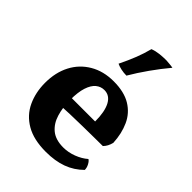

<svg xmlns="http://www.w3.org/2000/svg" viewBox="-211 -822 933 933"><g transform="rotate(45 255.5 -355.5)"><path d="M275 9Q191 9 138 -22Q85 -53 60 -106.5Q35 -160 35 -226Q35 -297 63 -351Q91 -405 143.5 -436Q196 -467 266 -467Q338 -467 383.5 -439.5Q429 -412 451 -363.5Q473 -315 476 -254Q469 -225 451 -207Q426 -207 390 -206.5Q354 -206 312.5 -205.5Q271 -205 228.5 -203.5Q186 -202 148 -199V-265H340Q340 -332 320.5 -368.5Q301 -405 264 -405Q240 -405 221 -389.5Q202 -374 191 -340.5Q180 -307 180 -253Q180 -202 193 -159Q206 -116 236.5 -91Q267 -66 320 -66Q354 -66 388 -79Q422 -92 446 -113Q455 -108 463 -93Q471 -78 471 -63Q434 -26 386 -8.5Q338 9 275 9ZM290 -530Q271 -530 252.5 -534Q234 -538 222 -544Q245 -591 260 -629.5Q275 -668 285 -707Q306 -715 329 -717.5Q352 -720 374 -720Q387 -719 399.5 -718Q412 -717 421 -715Q385 -672 351 -624Q317 -576 290 -530Z"/></g></svg>

Font: Vollkorn
Style: Bold
Weight: 700
Designer: Friedrich Althausen
Foundry: Friedrich Althausen
Version: Version 5.000